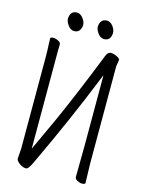

<svg xmlns="http://www.w3.org/2000/svg" viewBox="-129 -937 757 1019"><g transform="rotate(15 250.0 -428.0)"><path d="M116 6Q98 6 79 -8Q61 -22 61 -33L65 -88V-589Q65 -631 63 -659L62 -695Q64 -701 78 -701Q92 -701 106 -693.5Q120 -686 120 -675.5Q120 -665 119 -640V-103L201 -280Q277 -449 368 -679Q375 -699 391 -703Q407 -703 424 -695.5Q441 -688 445 -679L439 -641V-105L442 1Q442 2 438 4.5Q434 7 423 7Q412 7 398 -0.5Q384 -8 384 -18.5Q384 -29 384.5 -48Q385 -67 386 -188V-578L376 -554Q275 -303 150 -39Q130 6 116 6ZM174 -764Q155 -764 140.5 -783.5Q126 -803 126 -820Q128 -863 165 -863Q183 -863 198 -844.5Q213 -826 213 -806Q209 -764 174 -764ZM213 -806ZM339 -764Q319 -764 304.5 -783.5Q290 -803 290 -820Q293 -863 330 -863Q348 -863 362.5 -844.5Q377 -826 377 -806Q374 -764 339 -764ZM290 -820ZM377 -806Z"/></g></svg>

Font: LXGW WenKai Mono TC Light
Style: Regular
Weight: 300
Designer: LXGW / Fontworks Inc.
Foundry: LXGW / Fontworks Inc.
Version: Version 1.330